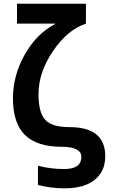

<svg xmlns="http://www.w3.org/2000/svg" viewBox="-20 -770 598 1020"><path d="M412.1 63.5Q412.1 10.7 309.6 9.8Q175.8 9.8 112.3 -53.2Q48.8 -116.2 48.8 -247.1Q48.8 -368.2 110.8 -479Q172.9 -589.8 272.5 -642.6V-644.5H70.3V-750H436.5V-644.5Q338.9 -612.3 261.7 -499Q184.6 -385.7 184.6 -269.5Q184.6 -170.9 220.7 -132.8Q256.8 -94.7 348.6 -94.7Q539.1 -94.7 539.1 59.6Q539.1 140.6 482.9 185.5Q426.8 230.5 322.3 230.5Q252.9 230.5 181.6 212.9V110.4Q247.1 127.9 319.3 127.9Q412.1 128.9 412.1 63.5Z"/></svg>

Font: Mgen+ 1c bold
Style: Bold
Weight: 700
Designer: [Source Han Sans]
Ryoko NISHIZUKA  (kana & ideographs); Paul D. Hunt (Latin, Greek & Cyrillic); Wenlong ZHANG  (bopomofo
Version: Version 1.059.20150602